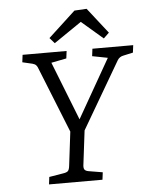

<svg xmlns="http://www.w3.org/2000/svg" viewBox="-53 -786 647 830"><g transform="rotate(-5 270.5 -371.0)"><path d="M247 -196 122 -508Q120 -513 115.5 -518Q111 -523 100 -526L57 -536L61 -568H252L248 -536L182 -523L291 -246H269L427 -523L360 -536L364 -568H541L537 -536L496 -527Q478 -524 469 -509L286 -196ZM126 0 130 -32 190 -42Q205 -44 211.5 -49.5Q218 -55 220 -75L238 -223H300L281 -68Q280 -55 285 -49.5Q290 -44 302 -42L362 -32L358 0ZM183 -630 301 -739 354 -742 441 -631 417 -608 324 -688 204 -606Z"/></g></svg>

Font: Yrsa Light
Style: Italic
Weight: 300
Italic angle: -7.10001°
Designer: Anna Giedrys (Yrsa+Rasa design), David Brezina (Yrsa art-direction, Rasa art-direction, design)
Foundry: Rosetta Type Foundry
Version: Version 2.004